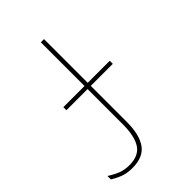

<svg xmlns="http://www.w3.org/2000/svg" viewBox="-254 -824 1109 1109"><g transform="rotate(-45 300.0 -270.0)"><path d="M500 -332H320V-37Q320 66 282 120Q244 174 155 174Q115 174 84.5 163.5Q54 153 20 132V104Q54 126 84.5 138Q115 150 155 150Q230 150 262 102Q294 54 294 -45V-332H121V-357H294V-714H320V-357H500Z"/></g></svg>

Font: Noto Sans Mono UI Thin
Style: Regular
Weight: 250
Monospace: yes
Designer: Monotype Design team
Foundry: Monotype Imaging Inc.
Version: Version 1.000